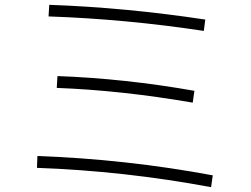

<svg xmlns="http://www.w3.org/2000/svg" viewBox="-20 -749 1040 795"><path d="M133 -54 135 -103Q500 -90 861 -23L854 26Q495 -41 133 -54ZM215 -385 218 -434Q495 -424 785 -373L778 -324Q482 -375 215 -385ZM181 -681 184 -729Q498 -718 830 -668L824 -621Q500 -670 181 -681Z"/></svg>

Font: Mplus 1p Light
Style: Regular
Weight: 300
Version: Version 1.061